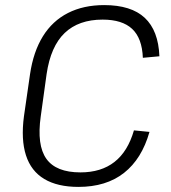

<svg xmlns="http://www.w3.org/2000/svg" viewBox="-20 -727 671 754"><path d="M288 7Q206 7 154 -24Q102 -55 82 -117Q62 -179 74 -270L98 -436Q111 -524 148.5 -584.5Q186 -645 247 -676Q308 -707 389 -707Q495 -707 548.5 -657Q602 -607 606 -506L541 -500Q538 -577 499 -613.5Q460 -650 383 -650Q289 -650 234 -597.5Q179 -545 163 -436L140 -270Q124 -157 162 -103.5Q200 -50 296 -50Q377 -50 429.5 -91Q482 -132 506 -215L567 -209Q537 -103 467 -48Q397 7 288 7Z"/></svg>

Font: Pathway Extreme 8pt Thin 12pt ExtraLight
Style: Italic
Weight: 250
Italic angle: -8°
Version: Version 1.001;gftools[0.9.26]